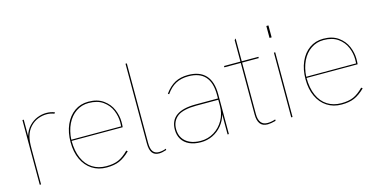

<svg xmlns="http://www.w3.org/2000/svg" viewBox="-70 -1052 2790 1413"><g transform="rotate(-15 1325.0 -346.0)"><path d="M91 -493H101V-368.5Q114 -412.5 142.2 -441.8Q170.5 -471 204.8 -484.5Q239 -498 273 -498Q307 -498 337 -486L331 -477Q302.5 -488 273 -488Q240 -488 207.2 -475.2Q174.5 -462.5 148.2 -434.5Q122 -406.5 110 -364Q105.5 -347.5 103.2 -325.5Q101 -303.5 101 -265V0H91Z M391 -243Q391 -317.5 416.5 -375.5Q442 -433.5 487.8 -465.8Q533.5 -498 593 -498Q662.5 -498 707.2 -465.8Q752 -433.5 772 -386Q792 -338.5 792 -291Q792 -267 790 -251H401Q401 -174 425.5 -118.5Q450 -63 495.2 -34Q540.5 -5 601 -5Q656.5 -5 693.5 -21Q730.5 -37 771 -78L780 -70Q736.5 -28 697.2 -11.5Q658 5 601 5Q538 5 490.5 -25.8Q443 -56.5 417 -112.5Q391 -168.5 391 -243ZM781 -260Q782 -271 782 -291Q782 -337.5 763.2 -382.5Q744.5 -427.5 702.2 -457.8Q660 -488 593 -488Q539.5 -488 497 -459Q454.5 -430 429.5 -378.2Q404.5 -326.5 401 -260Z M931 -90V-697H941V-90Q941 -46 956 -25.5Q971 -5 1001 -5Q1027 -5 1056 -16V-6Q1023 5 1000 5Q965 5 948 -18Q931 -41 931 -90Z M1522 -153Q1509.5 -106.5 1480 -70.8Q1450.5 -35 1409 -15Q1367.5 5 1320 5Q1268 5 1231.2 -12Q1194.5 -29 1175.2 -60.2Q1156 -91.5 1156 -134Q1156 -204 1205 -239Q1253.5 -274 1353 -274H1522V-303Q1522 -488 1353 -488Q1297.5 -488 1257 -466.5Q1216.5 -445 1183 -397L1175 -403Q1211 -453 1253 -475.5Q1295 -498 1353 -498Q1441.5 -498 1486.8 -448.8Q1532 -399.5 1532 -303V0H1522ZM1321 -5Q1375.5 -5 1421.5 -33Q1467.5 -61 1494.8 -109.8Q1522 -158.5 1522 -218V-264H1353Q1307.5 -264 1271 -256Q1234.5 -248 1212 -232Q1189.5 -215 1177.8 -191.2Q1166 -167.5 1166 -135Q1166 -95.5 1184.5 -66.2Q1203 -37 1237.8 -21Q1272.5 -5 1321 -5Z M1752 -90V-483H1627V-493H1752V-657L1762 -667V-493H1889V-483H1762V-90Q1762 -49 1778.5 -27Q1795 -5 1828 -5Q1857.5 -5 1889 -16V-5Q1850.5 5 1828 5Q1788 5 1770 -19.5Q1752 -44 1752 -90Z M2007 -493H2017V0H2007ZM2004 -697H2020V-606H2004Z M2181 -243Q2181 -317.5 2206.5 -375.5Q2232 -433.5 2277.8 -465.8Q2323.5 -498 2383 -498Q2452.5 -498 2497.2 -465.8Q2542 -433.5 2562 -386Q2582 -338.5 2582 -291Q2582 -267 2580 -251H2191Q2191 -174 2215.5 -118.5Q2240 -63 2285.2 -34Q2330.5 -5 2391 -5Q2446.5 -5 2483.5 -21Q2520.5 -37 2561 -78L2570 -70Q2526.5 -28 2487.2 -11.5Q2448 5 2391 5Q2328 5 2280.5 -25.8Q2233 -56.5 2207 -112.5Q2181 -168.5 2181 -243ZM2571 -260Q2572 -271 2572 -291Q2572 -337.5 2553.2 -382.5Q2534.5 -427.5 2492.2 -457.8Q2450 -488 2383 -488Q2329.5 -488 2287 -459Q2244.5 -430 2219.5 -378.2Q2194.5 -326.5 2191 -260Z"/></g></svg>

Font: HK Grotesk Thin
Style: Regular
Weight: 100
Designer: Alfredo Marco Pradil
Foundry: Hanken Design Co.
Version: Version 3.001